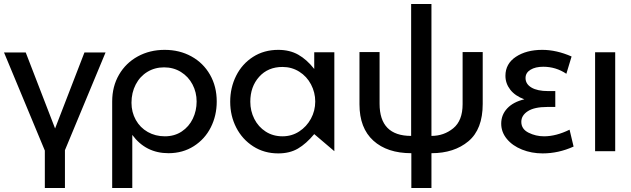

<svg xmlns="http://www.w3.org/2000/svg" viewBox="-24 -752 3140 955"><path d="M299 -5 501 -491H396L250 -113L104 -491H-4L199 -3V183H299Z M954 -247Q954 -293 933.5 -332Q913 -371 876 -394Q839 -417 792 -417Q746 -417 709 -394.5Q672 -372 651 -331.5Q630 -291 630 -241Q630 -194 651.5 -155.5Q673 -117 711 -95.5Q749 -74 796 -74Q844 -74 880 -98Q916 -122 935 -161.5Q954 -201 954 -247ZM795 -504Q869 -504 928 -471.5Q987 -439 1020.5 -380.5Q1054 -322 1054 -247Q1054 -177 1024.5 -118.5Q995 -60 940 -25Q885 10 814 10Q701 10 634 -81V183H534V-247Q534 -322 568 -380.5Q602 -439 661.5 -471.5Q721 -504 795 -504Z M1381 -419Q1427 -419 1464.5 -395.5Q1502 -372 1523 -332Q1544 -292 1544 -247Q1544 -201 1522.5 -161.5Q1501 -122 1464 -98Q1427 -74 1381 -74Q1334 -74 1297.5 -97.5Q1261 -121 1241 -160.5Q1221 -200 1221 -246Q1221 -321 1265 -370Q1309 -419 1381 -419ZM1639 -492H1539V-409Q1502 -456 1459.5 -480Q1417 -504 1360 -504Q1289 -504 1234.5 -469Q1180 -434 1150.5 -375Q1121 -316 1121 -246Q1121 -176 1151 -117.5Q1181 -59 1235.5 -24Q1290 11 1360 11Q1417 11 1458 -13Q1499 -37 1539 -85L1639 0Z M2122 183V10Q2235 10 2306 -49.5Q2377 -109 2377 -235V-493H2277V-234Q2277 -152 2230.5 -114Q2184 -76 2122 -76V-732H2021V-76Q1864 -76 1864 -236V-493H1764V-233Q1764 -115 1833 -52.5Q1902 10 2022 10V183Z M2682 -74Q2742 -74 2809 -107L2829 -23Q2754 11 2675 11Q2620 11 2572.5 -8Q2525 -27 2497 -61Q2469 -95 2469 -137Q2469 -181 2499 -213Q2529 -245 2584 -258Q2538 -275 2514 -306Q2490 -337 2490 -375Q2490 -435 2542 -469.5Q2594 -504 2673 -504Q2744 -504 2819 -471L2793 -385Q2741 -420 2678 -420Q2639 -420 2614.5 -405Q2590 -390 2590 -364Q2590 -334 2619.5 -316.5Q2649 -299 2702 -299H2738V-220H2698Q2634 -220 2601.5 -199Q2569 -178 2569 -146Q2569 -110 2605 -92Q2641 -74 2682 -74Z M3036 -492H2936V0H3036Z"/></svg>

Font: Geom
Style: Regular
Weight: 400
Version: Version 1.102